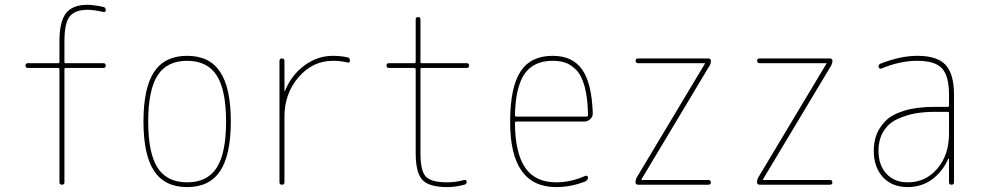

<svg xmlns="http://www.w3.org/2000/svg" viewBox="-20 -760 4040 790"><path d="M94.7 -480.5Q85 -480.5 85 -490.2Q85 -500 94.7 -500H219.7Q224.6 -500 224.6 -504.9V-589.8Q224.6 -670.9 251.5 -705.6Q278.3 -740.2 339.8 -740.2Q365.2 -740.2 405.3 -731.4Q415 -729.5 415 -717.8Q415 -709 404.3 -710.9Q366.2 -719.7 339.8 -719.7Q290 -719.7 267.6 -693.4Q245.1 -667 245.1 -589.8V-504.9Q245.1 -500 250 -500H405.3Q415 -500 415 -490.2Q415 -480.5 405.3 -480.5H250Q245.1 -480.5 245.1 -474.6V-9.8Q245.1 0 234.9 0Q224.6 0 224.6 -9.8V-474.6Q224.6 -479.5 219.7 -480.5Z M871.6 -449.7Q833 -509.8 750 -509.8Q667 -509.8 628.4 -449.7Q589.8 -389.6 589.8 -259.8Q589.8 -129.9 628.4 -69.8Q667 -9.8 750 -9.8Q833 -9.8 871.6 -69.8Q910.2 -129.9 910.2 -259.8Q910.2 -389.6 871.6 -449.7ZM885.7 -56.2Q841.8 9.8 750 9.8Q658.2 9.8 614.3 -56.2Q570.3 -122.1 570.3 -260.3Q570.3 -398.4 614.3 -464.4Q658.2 -530.3 750 -530.3Q841.8 -530.3 885.7 -464.4Q929.7 -398.4 929.7 -260.3Q929.7 -122.1 885.7 -56.2Z M1129.9 -9.8V-509.8Q1129.9 -519.5 1140.1 -519.5Q1150.4 -519.5 1150.4 -509.8V-385.7Q1150.4 -384.8 1151.4 -384.8Q1152.3 -384.8 1152.3 -385.7Q1179.7 -452.1 1233.4 -491.2Q1287.1 -530.3 1349.6 -530.3Q1379.9 -530.3 1409.2 -524.4Q1419.9 -522.5 1419.9 -509.8Q1419.9 -501 1409.2 -502.9Q1381.8 -509.8 1349.6 -509.8Q1266.6 -509.8 1208.5 -442.4Q1150.4 -375 1150.4 -280.3V-9.8Q1150.4 0 1140.1 0Q1129.9 0 1129.9 -9.8Z M1580.1 -480.5Q1570.3 -480.5 1570.3 -490.2Q1570.3 -500 1580.1 -500H1684.6Q1689.5 -500 1690.4 -504.9V-679.7Q1690.4 -689.5 1700.2 -689.9Q1710 -690.4 1710 -679.7V-504.9Q1710 -500 1714.8 -500H1900.4Q1910.2 -500 1910.2 -490.2Q1910.2 -480.5 1900.4 -480.5H1714.8Q1710 -480.5 1710 -474.6V-129.9Q1710 -57.6 1731.9 -33.7Q1753.9 -9.8 1820.3 -9.8Q1855.5 -9.8 1889.6 -19.5Q1893.6 -20.5 1897 -18.6Q1900.4 -16.6 1900.4 -12.7Q1900.4 -2.9 1890.6 0Q1853.5 9.8 1820.3 9.8Q1745.1 9.8 1717.8 -20Q1690.4 -49.8 1690.4 -129.9V-474.6Q1690.4 -479.5 1684.6 -480.5Z M2253.9 -509.8Q2175.8 -509.8 2138.7 -456.5Q2101.6 -403.3 2098.6 -286.1Q2098.6 -280.3 2104.5 -280.3H2392.6Q2398.4 -280.3 2399.4 -285.2Q2398.4 -356.4 2385.7 -403.3Q2373 -450.2 2351.1 -472.2Q2329.1 -494.1 2306.6 -502Q2284.2 -509.8 2253.9 -509.8ZM2268.6 9.8Q2078.1 9.8 2079.1 -259.8Q2079.1 -399.4 2121.1 -464.8Q2163.1 -530.3 2253.9 -530.3Q2335.9 -530.3 2375.5 -473.6Q2415 -417 2418.9 -294.9Q2419.9 -281.2 2409.2 -270.5Q2398.4 -259.8 2383.8 -259.8H2104.5Q2099.6 -259.8 2098.6 -255.9Q2099.6 -129.9 2141.1 -69.8Q2182.6 -9.8 2268.6 -9.8Q2328.1 -9.8 2387.7 -36.1Q2391.6 -38.1 2395.5 -36.1Q2399.4 -34.2 2399.4 -30.3Q2399.4 -19.5 2388.7 -13.7Q2329.1 9.8 2268.6 9.8Z M2599.6 -29.3 2879.9 -497.1Q2879.9 -498 2880.4 -498Q2880.9 -498 2880.9 -499Q2880.9 -500 2879.9 -500H2605.5Q2595.7 -500 2595.2 -509.8Q2594.7 -519.5 2605.5 -519.5H2894.5Q2904.3 -519.5 2905.3 -509.8Q2905.3 -501 2900.4 -491.2L2620.1 -23.4Q2620.1 -22.5 2619.6 -22.5Q2619.1 -22.5 2619.1 -21Q2619.1 -19.5 2620.1 -19.5H2894.5Q2904.3 -19.5 2904.8 -9.8Q2905.3 0 2894.5 0H2605.5Q2595.7 0 2594.7 -9.8Q2594.7 -19.5 2599.6 -29.3Z M3099.6 -29.3 3379.9 -497.1Q3379.9 -498 3380.4 -498Q3380.9 -498 3380.9 -499Q3380.9 -500 3379.9 -500H3105.5Q3095.7 -500 3095.2 -509.8Q3094.7 -519.5 3105.5 -519.5H3394.5Q3404.3 -519.5 3405.3 -509.8Q3405.3 -501 3400.4 -491.2L3120.1 -23.4Q3120.1 -22.5 3119.6 -22.5Q3119.1 -22.5 3119.1 -21Q3119.1 -19.5 3120.1 -19.5H3394.5Q3404.3 -19.5 3404.8 -9.8Q3405.3 0 3394.5 0H3105.5Q3095.7 0 3094.7 -9.8Q3094.7 -19.5 3099.6 -29.3Z M3884.8 -210V-294.9Q3884.8 -299.8 3879.9 -299.8H3825.2Q3781.2 -299.8 3744.1 -293Q3707 -286.1 3671.4 -269.5Q3635.7 -252.9 3615.2 -219.7Q3594.7 -186.5 3594.7 -139.6Q3594.7 -80.1 3627.4 -44.9Q3660.2 -9.8 3714.8 -9.8Q3789.1 -9.8 3836.9 -66.4Q3884.8 -123 3884.8 -210ZM3879.9 -320.3Q3884.8 -320.3 3884.8 -325.2V-370.1Q3884.8 -447.3 3856 -478.5Q3827.1 -509.8 3754.9 -509.8Q3681.6 -509.8 3605.5 -477.5Q3601.6 -476.6 3598.1 -479Q3594.7 -481.4 3594.7 -485.4Q3594.7 -496.1 3605.5 -499Q3685.5 -530.3 3754.9 -530.3Q3835.9 -530.3 3870.6 -493.2Q3905.3 -456.1 3905.3 -370.1V-9.8Q3905.3 0 3895 0Q3884.8 0 3884.8 -9.8V-106.4Q3884.8 -107.4 3883.8 -107.4Q3881.8 -107.4 3881.8 -106.4Q3857.4 -52.7 3814.5 -21.5Q3771.5 9.8 3714.8 9.8Q3650.4 9.8 3612.8 -31.2Q3575.2 -72.3 3575.2 -139.6Q3575.2 -173.8 3585.4 -203.1Q3595.7 -232.4 3621.6 -260.3Q3647.5 -288.1 3699.2 -304.2Q3751 -320.3 3825.2 -320.3Z"/></svg>

Font: Rounded-X Mgen+ 1m thin
Style: Regular
Weight: 100
Designer: [Source Han Sans]
Ryoko NISHIZUKA  (kana & ideographs); Paul D. Hunt (Latin, Greek & Cyrillic); Wenlong ZHANG  (bopomofo
Version: Version 1.059.20150602